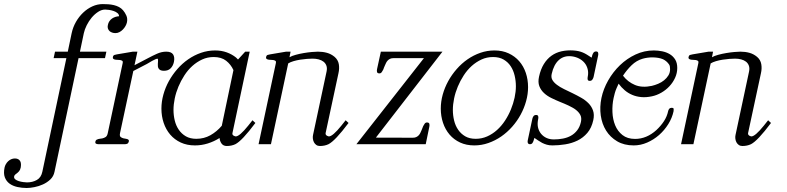

<svg xmlns="http://www.w3.org/2000/svg" viewBox="-159 -706 3855 940"><path d="M166 -421.4H103.5L110.4 -453.1H172.9L191.9 -543.9Q198.2 -573.2 212.9 -598.9Q227.5 -624.5 248 -644Q268.6 -663.6 293.2 -674.8Q317.9 -686 344.2 -686Q356.9 -686 371.1 -685.1Q385.3 -684.1 398.7 -680.9Q412.1 -677.7 423.6 -671.6Q435.1 -665.5 443.4 -655.8Q453.1 -644.5 459.7 -629.6Q466.3 -614.7 462.4 -596.2Q460.4 -587.4 455.3 -578.4Q450.2 -569.3 442.6 -561.5Q435.1 -553.7 425.8 -548.8Q416.5 -543.9 406.2 -543.9Q397.9 -543.9 390.4 -546.4Q382.8 -548.8 377.4 -553.7Q372.1 -558.6 369.4 -566.2Q366.7 -573.7 369.1 -583.5Q371.1 -594.2 376.7 -602.3Q382.3 -610.4 389.9 -615.5Q397.5 -620.6 406.2 -623.3Q415 -626 423.8 -626.5Q423.8 -635.7 416 -642.1Q408.2 -648.4 397.5 -652.1Q386.7 -655.8 375.2 -657.5Q363.8 -659.2 356 -659.2Q338.4 -659.2 321.3 -647.9Q304.2 -636.7 290 -619.9Q275.9 -603 265.6 -582.5Q255.4 -562 251.5 -543.9L232.4 -453.1H361.8L355 -421.4H225.6L107.9 134.8Q103.5 157.2 87.6 172.4Q71.8 187.5 51.3 196.8Q30.8 206.1 9.3 210.2Q-12.2 214.4 -28.3 214.4Q-51.8 214.4 -74 209.5Q-96.2 204.6 -112.1 193.1Q-127.9 181.6 -135.3 162.4Q-142.6 143.1 -136.7 114.3Q-134.8 105.5 -130.1 97.4Q-125.5 89.4 -118.9 83.3Q-112.3 77.1 -104 73.5Q-95.7 69.8 -85.9 69.8Q-75.7 69.8 -69.3 73.7Q-63 77.6 -59.8 83.7Q-56.6 89.8 -56.4 97.9Q-56.2 106 -57.6 114.3Q-60.1 126 -65.7 132.3Q-71.3 138.7 -77.1 143.1Q-79.6 144.5 -81.5 146Q-83.5 147.5 -85.4 149.9Q-88.4 151.9 -89.8 157.7Q-91.3 166.5 -84.2 172.1Q-77.1 177.7 -66.4 180.9Q-55.7 184.1 -44.7 185.5Q-33.7 187 -26.9 187Q0.5 187 21.5 175Q42.5 163.1 48.3 134.8Z M692.4 -402.3Q688 -382.8 676 -371.1Q664.1 -359.4 643.6 -359.4Q632.8 -359.4 626.7 -362.5Q620.6 -365.7 617.7 -370.4Q614.7 -375 614 -381.1Q613.3 -387.2 613.8 -393.1Q613.8 -398.4 614.5 -403.6Q615.2 -408.7 614.7 -412.6Q614.3 -416.5 613.8 -417.5Q613.3 -418.5 611.3 -418.5Q607.9 -418.5 601.1 -415.5Q594.2 -412.6 585.4 -407.7Q577.6 -403.8 571.3 -399.4Q564.9 -395 559.6 -392.6L493.7 -358.4L428.7 -54.7Q425.8 -40.5 431.4 -35.6Q437 -30.8 445.3 -28.8Q450.7 -27.8 454.8 -27.1Q459 -26.4 462.9 -25.4Q466.8 -24.4 470 -21.7Q473.1 -19 471.7 -13.2Q469.7 -4.9 464.1 -2.4Q458.5 0 452.6 0H322.8Q316.9 0 311.5 -2.4Q306.2 -4.9 308.1 -13.2Q309.6 -19.5 314 -22Q318.4 -24.4 322.8 -25.4Q326.7 -26.4 331.3 -26.9Q335.9 -27.3 341.3 -28.3Q350.6 -30.3 358.2 -35.2Q365.7 -40 368.7 -54.7L441.9 -398.4Q443.4 -405.3 439.5 -408.2Q435.5 -411.1 429.2 -412.1Q422.9 -413.1 415.5 -413.1Q408.2 -413.1 402.8 -414.6Q398.9 -415.5 395.8 -418Q392.6 -420.4 393.6 -426.8Q395.5 -435.1 401.4 -437Q407.2 -439 413.6 -439.9L491.7 -453.1H513.7L499.5 -386.7L565.9 -421.4Q586.9 -432.6 609.6 -442.9Q632.3 -453.1 654.8 -453.1Q679.7 -453.1 688.5 -439.5Q697.3 -425.8 692.4 -402.3Z M983.9 -362.8Q971.2 -390.6 948 -408.7Q924.8 -426.8 887.2 -426.8Q856.9 -426.8 830.8 -414.8Q804.7 -402.8 782.7 -383.1Q760.7 -363.3 743.7 -336.9Q726.6 -310.5 714.6 -282Q702.6 -253.4 696.5 -223.9Q690.4 -194.3 690.4 -168Q690.4 -141.6 696.5 -116.2Q702.6 -90.8 716.3 -70.8Q730 -50.8 751 -38.6Q772 -26.4 802.2 -26.4Q839.8 -26.4 871.1 -43.9Q902.3 -61.5 926.8 -90.3ZM1091.3 -104Q1025.9 -16.6 993.2 0Q974.6 8.8 951.2 8.8Q934.1 8.8 925.5 -3.4Q917 -15.6 916 -30.3Q888.7 -13.2 858.4 -3.7Q828.1 5.9 795.4 5.9Q756.3 5.9 725.8 -8.3Q695.3 -22.5 674.3 -47.1Q653.3 -71.8 642.3 -104.5Q631.3 -137.2 631.3 -174.3Q631.3 -208.5 640.9 -242.9Q650.4 -277.3 667.7 -308.8Q685.1 -340.3 709.2 -367.9Q733.4 -395.5 762.7 -415.8Q792 -436 825.2 -447.5Q858.4 -459 894 -459Q925.3 -459 950.9 -449.7Q976.6 -440.4 996.6 -424.3L1006.3 -414.6L1041.5 -453.1H1063.5L979 -54.2Q977.5 -48.8 981 -44.9Q984.4 -41 991.2 -39.1Q994.1 -38.1 995.1 -38.1Q1013.7 -38.1 1056.2 -90.8L1077.1 -117.2Z M1547.4 -104Q1481.9 -16.6 1449.2 0Q1430.7 8.8 1407.2 8.8Q1397 8.8 1389.6 3.7Q1382.3 -1.5 1378.2 -9.3Q1374 -17.1 1372.8 -26.6Q1371.6 -36.1 1373.5 -44.9L1439.9 -356Q1443.4 -372.6 1439 -384.5Q1434.6 -396.5 1424.8 -404.1Q1415 -411.6 1401.1 -415.3Q1387.2 -418.9 1371.1 -418.9Q1359.9 -418.9 1343.8 -417.7Q1327.6 -416.5 1310.5 -413.8Q1293.5 -411.1 1277.8 -406.5Q1262.2 -401.9 1252 -395.5L1167.5 0H1106.9L1191.9 -398.4Q1193.4 -405.3 1189.2 -408.2Q1185.1 -411.1 1178.7 -412.1Q1172.4 -413.1 1165 -413.1Q1157.7 -413.1 1152.8 -414.6Q1148.9 -415.5 1145.8 -418Q1142.6 -420.4 1143.6 -426.8Q1145.5 -435.1 1151.1 -437Q1156.7 -439 1163.6 -439.9L1241.7 -453.1H1263.7L1258.3 -425.8Q1270 -432.6 1289.1 -437.7Q1308.1 -442.9 1328.4 -446.3Q1348.6 -449.7 1367.4 -451.4Q1386.2 -453.1 1397.5 -453.1Q1420.9 -453.1 1441.4 -447.5Q1461.9 -441.9 1479 -427.7Q1496.1 -413.1 1499.8 -391.8Q1503.4 -370.6 1498 -347.2L1435.1 -54.2Q1434.1 -48.8 1437.5 -44.9Q1440.9 -41 1447.3 -39.1Q1451.2 -38.1 1451.2 -38.1Q1469.7 -38.1 1512.2 -90.8L1533.2 -117.2Z M2007.3 -453.1 1681.2 -32.2 1861.8 -31.7Q1872.1 -31.7 1878.9 -34.9Q1885.7 -38.1 1890.6 -43.2Q1895.5 -48.3 1898.7 -54.9Q1901.9 -61.5 1904.8 -68.4Q1909.7 -79.1 1913.1 -88.9Q1912.1 -86.9 1912.1 -84.5Q1912.1 -82 1910.2 -82L1913.1 -88.9Q1915.5 -93.8 1919.9 -100.1Q1924.3 -106.4 1931.2 -106.4Q1940.9 -106.4 1942.9 -100.1Q1944.8 -93.8 1942.9 -85.4L1925.3 0H1585.9L1916.5 -421.4H1768.1Q1757.8 -421.4 1751 -418.2Q1744.1 -415 1739.3 -409.9Q1734.4 -404.8 1731.2 -398.2Q1728 -391.6 1725.1 -384.8Q1722.7 -379.4 1720.7 -374.5Q1718.8 -369.6 1716.8 -364.3Q1717.8 -366.2 1717.8 -368.7Q1717.8 -371.1 1719.7 -371.1L1716.8 -364.3Q1714.4 -359.4 1710 -353Q1705.6 -346.7 1698.7 -346.7Q1689 -346.7 1687 -353Q1685.1 -359.4 1687 -367.7L1705.6 -453.1Z M2366.7 -283.7Q2366.7 -310.1 2360.6 -335.9Q2354.5 -361.8 2341.3 -381.8Q2328.1 -401.9 2306.9 -414.3Q2285.6 -426.8 2254.9 -426.8Q2224.6 -426.8 2198.5 -414.8Q2172.4 -402.8 2150.4 -383.1Q2128.4 -363.3 2111.3 -336.9Q2094.2 -310.5 2082.3 -282Q2070.3 -253.4 2064.2 -223.9Q2058.1 -194.3 2058.1 -168Q2058.1 -141.6 2064.2 -116.2Q2070.3 -90.8 2084 -70.8Q2097.7 -50.8 2118.7 -38.6Q2139.6 -26.4 2169.9 -26.4Q2199.7 -26.4 2226.1 -38.1Q2252.4 -49.8 2274.4 -69.6Q2296.4 -89.4 2313.5 -115.5Q2330.6 -141.6 2342.3 -170.2Q2354 -198.7 2360.4 -228Q2366.7 -257.3 2366.7 -283.7ZM2426.3 -279.3Q2426.3 -245.1 2416.7 -210.7Q2407.2 -176.3 2389.9 -144.5Q2372.6 -112.8 2348.4 -85.4Q2324.2 -58.1 2294.9 -37.8Q2265.6 -17.6 2232.2 -5.9Q2198.7 5.9 2163.1 5.9Q2124 5.9 2093.5 -8.3Q2063 -22.5 2042 -47.1Q2021 -71.8 2010 -104.5Q1999 -137.2 1999 -174.3Q1999 -208.5 2008.5 -242.9Q2018.1 -277.3 2035.4 -308.8Q2052.7 -340.3 2076.9 -367.9Q2101.1 -395.5 2130.4 -415.8Q2159.7 -436 2192.9 -447.5Q2226.1 -459 2261.7 -459Q2300.8 -459 2331.3 -444.8Q2361.8 -430.7 2383.1 -406.2Q2404.3 -381.8 2415.3 -349.1Q2426.3 -316.4 2426.3 -279.3Z M2747.1 -329.1Q2745.6 -322.8 2741.2 -316.4Q2736.8 -310.1 2728.5 -310.1Q2719.7 -310.1 2718.3 -316.2Q2716.8 -322.3 2718.3 -329.1Q2722.7 -350.1 2718 -367.9Q2713.4 -385.7 2702.4 -398.7Q2691.4 -411.6 2675.5 -419.7Q2659.7 -427.7 2641.1 -430.2Q2603 -435.1 2577.6 -412.6Q2552.2 -390.1 2542 -344.2Q2538.1 -327.1 2545.4 -314.5Q2552.7 -301.8 2567.9 -290.5Q2574.7 -285.2 2583.5 -280Q2592.3 -274.9 2603 -269.5L2644.5 -249.5Q2665.5 -239.3 2686.3 -227.5Q2707 -215.8 2722.2 -200.4Q2737.3 -185.1 2744.4 -164.8Q2751.5 -144.5 2745.6 -117.7Q2737.3 -79.6 2716.6 -55.4Q2695.8 -31.2 2668.2 -17.8Q2640.6 -4.4 2608.4 0.7Q2576.2 5.9 2545.4 5.9Q2529.8 5.9 2518.1 2.4Q2506.3 -1 2495.6 -6.3Q2485.8 -11.7 2476.6 -17.8Q2467.3 -23.9 2457.5 -30.8Q2457.5 -30.3 2457 -29.8L2455.6 -25.4L2454.1 -20Q2451.7 -11.7 2447.8 -5.9Q2443.8 0 2435.5 0Q2430.7 0 2428.2 -2.2Q2425.8 -4.4 2424.8 -7.3Q2423.8 -10.3 2424.1 -13.4Q2424.3 -16.6 2424.8 -19L2447.3 -124.5Q2448.2 -129.9 2452.4 -136.5Q2456.5 -143.1 2465.8 -143.1Q2474.1 -143.1 2475.8 -137.2Q2477.5 -131.3 2476.1 -124.5Q2466.3 -80.6 2489.7 -51.3Q2513.2 -23.4 2552.7 -23.4Q2575.7 -23.4 2597.2 -27.6Q2618.7 -31.7 2636.2 -41.5Q2653.8 -51.3 2666.7 -67.9Q2679.7 -84.5 2685.1 -108.9Q2689.5 -129.4 2682.1 -143.3Q2674.8 -157.2 2660.2 -168.5Q2652.8 -174.3 2643.8 -179.2Q2634.8 -184.1 2625 -189Q2615.2 -193.8 2604.5 -198.2Q2593.8 -202.6 2583 -207Q2561.5 -215.8 2540.5 -226.1Q2519.5 -236.3 2504.2 -250.7Q2488.8 -265.1 2481.4 -284.4Q2474.1 -303.7 2480 -330.6Q2487.8 -366.7 2503.4 -392.1Q2519 -417.5 2540.8 -433.1Q2562.5 -448.7 2589.8 -454.8Q2617.2 -460.9 2647.9 -459Q2662.1 -458 2673.1 -455.6Q2684.1 -453.1 2694.1 -449Q2704.1 -444.8 2714.4 -438.5Q2724.6 -432.1 2737.3 -423.8L2738.8 -428.2L2740.2 -434.1Q2742.2 -441.9 2746.6 -448Q2751 -454.1 2759.3 -454.1Q2767.6 -454.1 2769.3 -447.8Q2771 -441.4 2769.5 -435.1Z M3156.7 -373.5Q3156.7 -348.1 3146.2 -325.2Q3135.7 -302.2 3118.4 -283.7Q3101.1 -265.1 3078.6 -252.2Q3056.2 -239.3 3032.2 -234.4Q3004.4 -228.5 2980.5 -230.7Q2956.5 -232.9 2936.3 -241.5Q2916 -250 2899.4 -264.2Q2882.8 -278.3 2869.6 -296.4L2859.9 -274.9Q2854.5 -262.7 2851.1 -250.5Q2847.7 -238.3 2845.2 -226.6Q2837.9 -192.9 2839.4 -157.2Q2840.8 -121.6 2852.8 -92.5Q2864.7 -63.5 2888.7 -44.7Q2912.6 -25.9 2950.2 -25.9Q3006.8 -25.9 3054.7 -69.3Q3076.7 -89.8 3091.8 -113Q3106.9 -136.2 3112.3 -162.6Q3113.3 -168 3117.4 -173.1Q3121.6 -178.2 3129.4 -178.2Q3138.7 -178.2 3139.2 -172.6Q3139.6 -167 3138.7 -161.6Q3131.8 -128.9 3113 -98.6Q3094.2 -68.4 3067.9 -45.2Q3041.5 -22 3009.5 -8.1Q2977.5 5.9 2943.4 5.9Q2896.5 5.9 2862.5 -14.2Q2828.6 -34.2 2808.3 -66.7Q2788.1 -99.1 2782.2 -140.9Q2776.4 -182.6 2785.6 -226.6Q2794.9 -270.5 2818.6 -312.3Q2842.3 -354 2876.2 -386.7Q2910.2 -419.4 2952.6 -439.2Q2995.1 -459 3042 -459Q3062.5 -459 3083 -454.8Q3103.5 -450.7 3119.9 -440.9Q3136.2 -431.2 3146.5 -414.8Q3156.7 -398.4 3156.7 -373.5ZM3121.6 -367.2Q3121.6 -374 3120.6 -380.4Q3119.6 -386.7 3116.2 -391.1Q3104.5 -407.7 3086.9 -416Q3076.7 -420.4 3064 -422.6Q3051.3 -424.8 3038.1 -425Q3024.9 -425.3 3012 -423.6Q2999 -421.9 2987.3 -418.5Q2957 -409.7 2933.3 -386.7Q2909.7 -363.8 2891.1 -335.4Q2914.6 -304.7 2949.7 -290Q2984.9 -275.4 3032.2 -285.6Q3047.4 -289.1 3063.5 -295.9Q3079.6 -302.7 3092.3 -313Q3105 -323.2 3113.3 -336.7Q3121.6 -350.1 3121.6 -367.2Z M3615.7 -104Q3550.3 -16.6 3517.6 0Q3499 8.8 3475.6 8.8Q3465.3 8.8 3458 3.7Q3450.7 -1.5 3446.5 -9.3Q3442.4 -17.1 3441.2 -26.6Q3439.9 -36.1 3441.9 -44.9L3508.3 -356Q3511.7 -372.6 3507.3 -384.5Q3502.9 -396.5 3493.2 -404.1Q3483.4 -411.6 3469.5 -415.3Q3455.6 -418.9 3439.5 -418.9Q3428.2 -418.9 3412.1 -417.7Q3396 -416.5 3378.9 -413.8Q3361.8 -411.1 3346.2 -406.5Q3330.6 -401.9 3320.3 -395.5L3235.8 0H3175.3L3260.3 -398.4Q3261.7 -405.3 3257.6 -408.2Q3253.4 -411.1 3247.1 -412.1Q3240.7 -413.1 3233.4 -413.1Q3226.1 -413.1 3221.2 -414.6Q3217.3 -415.5 3214.1 -418Q3210.9 -420.4 3211.9 -426.8Q3213.9 -435.1 3219.5 -437Q3225.1 -439 3231.9 -439.9L3310.1 -453.1H3332L3326.7 -425.8Q3338.4 -432.6 3357.4 -437.7Q3376.5 -442.9 3396.7 -446.3Q3417 -449.7 3435.8 -451.4Q3454.6 -453.1 3465.8 -453.1Q3489.3 -453.1 3509.8 -447.5Q3530.3 -441.9 3547.4 -427.7Q3564.5 -413.1 3568.1 -391.8Q3571.8 -370.6 3566.4 -347.2L3503.4 -54.2Q3502.4 -48.8 3505.9 -44.9Q3509.3 -41 3515.6 -39.1Q3519.5 -38.1 3519.5 -38.1Q3538.1 -38.1 3580.6 -90.8L3601.6 -117.2Z"/></svg>

Font: Atsinvsda
Style: Italic
Weight: 400
Italic angle: -12°
Designer: Al Webster
Foundry: Al Webster and Michael Everson
Version: Version 2.000